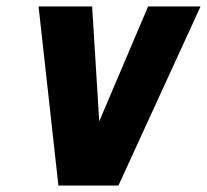

<svg xmlns="http://www.w3.org/2000/svg" viewBox="-20 -575 642 595"><path d="M99.5 -555H265.5L287.5 -199L439 -555H601.5L347 0H161Z"/></svg>

Font: JuliaMono Black
Style: Italic
Weight: 900
Italic angle: -9°
Monospace: yes
Designer: cormullion
Foundry: corm
Version: Version 0.057; ttfautohint (v1.8.4)